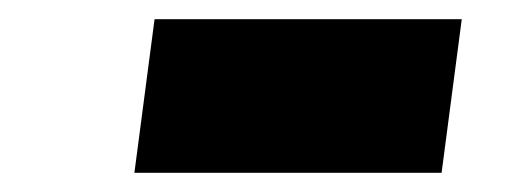

<svg xmlns="http://www.w3.org/2000/svg" viewBox="-20 -785 540 200"><path d="M141 -765H461L440 -605H120Z"/></svg>

Font: Tanohe Sans Black
Style: Italic
Weight: 900
Designer: Village Type and Design LLC & Cristiano Sobral
Foundry: Cooper Hewitt Smithsonian Design Museum
Version: Version 1.00;January 12, 2020;FontCreator 12.0.0.2547 64-bit